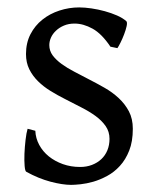

<svg xmlns="http://www.w3.org/2000/svg" viewBox="-20 -489 426 523"><path d="M341.8 -138.2Q341.8 -103.5 332 -78.9Q322.3 -54.2 306.6 -37.1Q291 -20 272 -9.8Q252.9 0.5 234.4 5.9Q215.8 11.2 199.5 12.9Q183.1 14.6 173.8 14.6Q150.4 14.6 117.4 5.9Q84.5 -2.9 51.8 -21Q48.3 -22.5 47.1 -36.9Q45.9 -51.3 46.6 -70.1Q47.4 -88.9 49.6 -107.9Q51.8 -127 55.2 -138.2L76.2 -132.8Q77.1 -112.3 86.9 -94.2Q96.7 -76.2 113 -63Q129.4 -49.8 151.1 -42Q172.9 -34.2 198.2 -34.2Q215.8 -34.2 230.5 -39.8Q245.1 -45.4 255.9 -55.4Q266.6 -65.4 272.5 -79.6Q278.3 -93.8 278.3 -110.8Q278.3 -130.4 267.8 -145.5Q257.3 -160.6 240.2 -173.1Q223.1 -185.5 201.4 -196.5Q179.7 -207.5 157.2 -219.2Q136.7 -229.5 117.7 -241.2Q98.6 -252.9 83.7 -267.6Q68.8 -282.2 59.8 -300.3Q50.8 -318.4 50.8 -341.8Q50.8 -372.1 63 -395.8Q75.2 -419.4 95.5 -435.5Q115.7 -451.7 141.8 -460.2Q168 -468.8 195.8 -468.8Q210.9 -468.8 229.2 -466.1Q247.6 -463.4 265.4 -458.5Q283.2 -453.6 298.8 -446.8Q314.5 -439.9 324.2 -431.2Q327.1 -428.2 325 -418Q322.8 -407.7 318.1 -395.5Q313.5 -383.3 308.1 -372.6Q302.7 -361.8 299.8 -357.9L280.8 -361.8Q257.3 -397 232.2 -410.9Q207 -424.8 183.1 -424.8Q167 -424.8 154.3 -419.4Q141.6 -414.1 132.6 -405.5Q123.5 -397 118.9 -386.7Q114.3 -376.5 114.3 -366.2Q114.3 -350.6 123.5 -338.1Q132.8 -325.7 147.9 -314.7Q163.1 -303.7 182.4 -293.7Q201.7 -283.7 222.2 -272.9Q243.2 -262.2 264.6 -250Q286.1 -237.8 303.2 -221.9Q320.3 -206.1 331.1 -185.8Q341.8 -165.5 341.8 -138.2Z"/></svg>

Font: Gentium Plus Eur
Style: Regular
Weight: 400
Designer: J. Victor Gaultney, Annie Olsen, Iska Routamaa, Becca Hirsbrunner
Foundry: SIL International
Version: Version 5.000